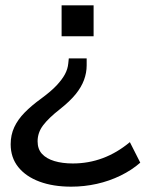

<svg xmlns="http://www.w3.org/2000/svg" viewBox="-20 -511 554 720"><path d="M247 189Q179 189 128 170Q77 151 48.5 115.5Q20 80 20 30Q20 -5 33.5 -34Q47 -63 72.5 -89Q98 -115 134 -141Q172 -169 192.5 -191Q213 -213 223.5 -232.5Q234 -252 236 -273L238 -292H305V-266Q305 -238 295 -211Q285 -184 263.5 -157.5Q242 -131 204 -101Q163 -69 142 -41.5Q121 -14 121 19Q121 48 137.5 66Q154 84 184 93Q214 102 253 102Q312 102 365.5 82Q419 62 467 22L506 99Q474 127 432 147.5Q390 168 343 178.5Q296 189 247 189ZM211 -375V-491H331V-375Z"/></svg>

Font: Nunito Sans 10pt SemiExpanded Medium
Style: Regular
Weight: 500
Width: 6
Designer: Vernon Adams
Foundry: Vernon Adams
Version: Version 3.101;gftools[0.9.27]